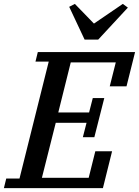

<svg xmlns="http://www.w3.org/2000/svg" viewBox="-46 -965 713 985"><path d="M-14 -49H54L204 -649H136L148 -698H647L603 -522H517L548 -645H317L253 -388H411L430 -462H489L438 -261H379L398 -335H240L169 -53H409L443 -189H529L482 0H-26ZM309 -930 338 -945 436 -844 584 -945 610 -926 458 -762H388Z"/></svg>

Font: IBM Plex Serif Medium
Style: Italic
Weight: 500
Italic angle: -14°
Designer: Mike Abbink, Paul van der Laan, Pieter van Rosmalen
Foundry: Bold Monday
Version: Version 2.5